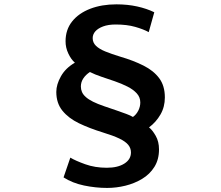

<svg xmlns="http://www.w3.org/2000/svg" viewBox="-20 -804 1040 902"><path d="M678.7 -653Q654.5 -666.5 615.3 -677.7Q576.2 -688.9 523.4 -688.9Q488.7 -688.9 464.6 -679.9Q440.5 -671 427.9 -656.8Q415.4 -642.6 415.4 -624.9Q415.4 -603.8 430.7 -588.9Q445.9 -574 474.8 -562.2Q503.7 -550.4 545.3 -537.7Q606.6 -519.8 653.9 -496Q701.2 -472.3 727.8 -436.8Q754.5 -401.3 754.5 -346.3Q754.5 -301.6 733.8 -265.9Q713.1 -230.1 680.1 -205.5Q695.9 -193.3 711.4 -166.1Q727 -139 727 -102Q727 -54.6 705.4 -20Q683.8 14.6 647.8 36.2Q611.8 57.9 569.1 68.4Q526.4 78.9 483.4 78.9Q429.4 78.9 374.8 67.5Q320.3 56.1 278.6 29.4L310.4 -63.5Q334.4 -48.9 380.4 -32.4Q426.4 -15.9 481.6 -15.9Q533.3 -15.9 564.2 -35.5Q595.2 -55.1 595.2 -87.8Q595.2 -108.1 582.3 -123.7Q569.5 -139.3 540.6 -153.2Q511.8 -167 462.5 -182Q400.3 -201.2 351.2 -224.8Q302.2 -248.4 273.3 -283.9Q244.5 -319.4 244.5 -372.2Q244.5 -406.9 266.2 -445.5Q287.8 -484.1 331.8 -509.5Q314.4 -524.3 301.1 -552.3Q287.8 -580.3 288 -610.2Q288 -664.6 318.9 -703.3Q349.7 -741.9 403.8 -762.8Q457.9 -783.6 526.9 -783.6Q579.2 -783.6 624.2 -773.7Q669.2 -763.8 704.8 -746.4ZM359.9 -397.5Q359.9 -384.1 365.1 -371.9Q370.2 -359.8 383 -348.3Q395.8 -336.8 417 -326.2Q438.1 -315.7 470.2 -304.7Q501.5 -294.2 527.7 -285.1Q554 -276.1 573.7 -268.7Q593.4 -261.3 604.5 -254.5Q620.2 -265.6 629.7 -284.3Q639.1 -303 639.1 -322.6Q639.1 -347.4 622.3 -365.6Q605.5 -383.9 578.3 -397.5Q551.1 -411.2 519.3 -422.2Q487.5 -433.2 456.9 -443.4Q426.3 -453.6 402.4 -465.7Q383.1 -453.1 371.5 -435.8Q359.9 -418.4 359.9 -397.5Z"/></svg>

Font: Noto Sans SC Thin
Style: Regular
Weight: 100
Designer: Ryoko NISHIZUKA 西塚涼子 (kana, bopomofo & ideographs); Paul D. Hunt (Latin, Greek & Cyrillic); Sandoll Communications 산돌커뮤니
Foundry: Adobe
Version: Version 2.004-H2;hotconv 1.0.118;makeotfexe 2.5.65603